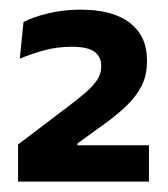

<svg xmlns="http://www.w3.org/2000/svg" viewBox="-20 -730 339 388"><path d="M16.5 -363V-438L114 -512Q135.5 -528 151.2 -541.5Q167 -555 175.8 -567.8Q184.5 -580.5 184.5 -594.5V-597.5Q184.5 -615 171.2 -625.2Q158 -635.5 124.5 -635.5Q95 -635.5 68.2 -628Q41.5 -620.5 20 -611.5L27.5 -685.5Q47.5 -696 78.2 -703.2Q109 -710.5 142.5 -710.5Q208.5 -710.5 242.8 -683.5Q277 -656.5 277 -609.5V-605Q277 -579 267 -558.2Q257 -537.5 238.2 -518.8Q219.5 -500 191 -479.5L136.5 -440V-424L95 -436.5H281V-363Z"/></svg>

Font: Anek Bangla SemiBold
Style: Regular
Weight: 600
Designer: Sulekha Rajkumar (Bangla), Yesha Goshar (Latin)
Foundry: Ek Type
Version: Version 1.003